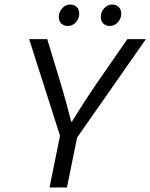

<svg xmlns="http://www.w3.org/2000/svg" viewBox="-20 -830 666 850"><path d="M199.3 0 245.7 -229.1 109.1 -656.7H189.1L250.4 -455Q262.4 -414.8 274.5 -370.7Q286.5 -326.5 294.8 -291.9H298.8Q311.9 -313.5 329.5 -341.3Q347.2 -369 366.4 -398.6Q385.7 -428.1 404.1 -455L543.8 -656.7H625.8L321.1 -220.7L276.4 0ZM280.4 -715Q262.9 -715 251.7 -725.6Q240.4 -736.3 240.4 -754.9Q240.4 -776.7 255.2 -793.3Q270 -809.9 290.8 -809.9Q308 -809.9 319.4 -799.2Q330.8 -788.5 330.8 -768.6Q330.8 -748.1 316 -731.5Q301.3 -715 280.4 -715ZM466.3 -715Q448.8 -715 437.6 -725.6Q426.3 -736.3 426.3 -754.9Q426.3 -776.7 441.1 -793.3Q455.9 -809.9 476.7 -809.9Q493.9 -809.9 505.3 -799.2Q516.7 -788.5 516.7 -768.6Q516.7 -748.1 501.9 -731.5Q487.1 -715 466.3 -715Z"/></svg>

Font: SourceCodeVF
Style: Italic
Weight: 200
Italic angle: -11°
Monospace: yes
Designer: Paul D. Hunt, Teo Tuominen
Foundry: Adobe
Version: Version 1.026;hotconv 1.1.0;makeotfexe 2.6.0